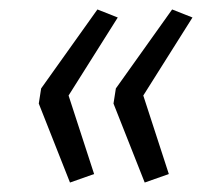

<svg xmlns="http://www.w3.org/2000/svg" viewBox="-20 -476 446 406"><path d="M128 -90 62 -257 67 -289 186 -456 229 -439 125 -274 179 -108ZM286 -90 220 -257 225 -289 344 -456 387 -439 283 -274 337 -108Z"/></svg>

Font: Nunito Sans 7pt SemiCondensed Light
Style: Italic
Weight: 300
Width: 4
Italic angle: -9°
Designer: Vernon Adams
Foundry: Vernon Adams
Version: Version 3.101;gftools[0.9.27]